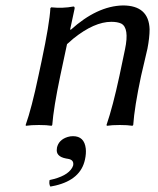

<svg xmlns="http://www.w3.org/2000/svg" viewBox="-20 -459 579 705"><path d="M248 41Q289.6 41 294.9 86.4Q296.9 105 292 127Q276.4 200.2 184.1 222.2Q174.3 224.6 165 226.1Q159.2 217.3 162.1 202.1Q227.1 188.5 245.1 156.7Q247.6 152.3 248.5 148.9Q252.9 127.4 228.5 124Q225.1 123.5 222.7 123Q183.6 115.7 189 85.9Q189.5 84.5 189 84Q195.3 54.2 228.5 43.9Q237.8 41 248 41ZM498 -180.2Q473.6 -65.4 469.2 0L466.3 2.9Q448.7 0 419.9 0Q391.1 0 372.6 2.9L371.1 0Q394.5 -68.4 418.5 -180.2L439 -277.8Q455.6 -356.9 424.8 -372.6Q411.1 -378.9 388.7 -378.9Q326.2 -378.9 249.5 -317.4Q237.3 -307.1 226.1 -296.9L201.2 -180.2Q176.8 -64 171.9 0L169.4 2.9Q151.9 0 123 0Q94.2 0 75.2 2.9L74.2 0Q96.2 -62 121.1 -180.2L132.8 -234.9Q162.1 -373 165 -429.2L168 -432.1Q210.9 -427.7 249.5 -435.1Q254.9 -435.1 253.9 -427.2Q253.4 -425.8 253.4 -424.8L237.8 -352.1L239.3 -349.1Q336.4 -437 431.2 -439Q526.4 -439 529.3 -351.6Q529.3 -321.3 521.5 -280.8Q518.1 -264.6 509.8 -230.5Q501.5 -195.8 498 -180.2Z"/></svg>

Font: Linux Biolinum Slanted O
Style: Slanted
Weight: 400
Designer: Philipp H. Poll
Foundry: Philipp H. Poll
Version: Version 1.0.4